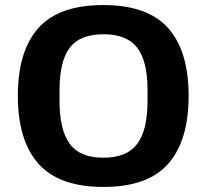

<svg xmlns="http://www.w3.org/2000/svg" viewBox="-20 -719 809 751"><path d="M384.8 12.2Q210.9 12.2 130.4 -78.6Q49.8 -169.4 49.8 -344.2Q49.8 -519 129.9 -609.1Q210 -699.2 383.8 -699.2Q557.6 -699.2 637.7 -609.1Q717.8 -519 717.8 -344.2Q717.8 -168.9 637.9 -78.4Q558.1 12.2 384.8 12.2ZM384.8 -102.1Q476.1 -102.1 516.6 -156.2Q557.1 -210.4 557.1 -323.2V-367.2Q557.1 -479.5 516.8 -532.2Q476.6 -585 384.8 -585Q292.5 -585 252.7 -532.2Q212.9 -479.5 212.9 -367.2V-323.2Q212.9 -210.4 252.9 -156.2Q293 -102.1 384.8 -102.1Z"/></svg>

Font: Archivo Expanded
Style: Bold
Weight: 700
Width: 7
Designer: Hector Gatti
Foundry: Omnibus-Type
Version: Version 2.001